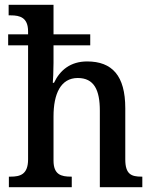

<svg xmlns="http://www.w3.org/2000/svg" viewBox="-20 -780 638 800"><path d="M17 0H279V-44H276C235 -44 203 -52 203 -111V-295C203 -389 233 -455 304 -455C372 -455 396 -405 396 -319V0H573V-44H570C528 -44 502 -53 502 -116V-329C502 -465 447 -524 343 -524C274 -524 230 -488 205 -435H200C201 -443 203 -485 203 -518V-591H356V-637H203V-760H16V-716H25C63 -716 97 -707 97 -649V-637H14V-591H97V-116C97 -53 64 -44 24 -44H17Z"/></svg>

Font: Noto Serif SemiCondensed Medium
Style: Regular
Weight: 500
Width: 4
Designer: Monotype Design Team
Foundry: Monotype Imaging Inc.
Version: Version 2.014